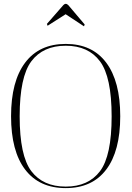

<svg xmlns="http://www.w3.org/2000/svg" viewBox="-20 -966 679 991"><path d="M319.3 -739.3Q455.6 -739.3 528.1 -642.8Q600.6 -546.4 600.6 -366.2Q600.6 -186 528.1 -90.6Q455.6 4.9 319.3 4.9Q182.6 4.9 109.9 -90.6Q37.1 -186 37.1 -366.2Q37.1 -546.4 109.9 -642.8Q182.6 -739.3 319.3 -739.3ZM319.3 -730Q202.1 -730 141.8 -649.7Q81.5 -569.3 81.5 -365.7Q81.5 -162.1 141.8 -82.5Q202.1 -2.9 319.3 -2.9Q436 -2.9 496.1 -82.3Q556.2 -161.6 556.2 -365.2Q556.2 -568.8 496.1 -649.4Q436 -730 319.3 -730ZM332.5 -939.5 417 -839.8 413.6 -830.1 318.8 -892.6 225.6 -833 222.2 -842.8 307.1 -939.9Q319.3 -952.6 332.5 -939.5Z"/></svg>

Font: Tartlers End
Style: Regular
Weight: 200
Designer: Peter Wiegel
Foundry: Peter Wiegel
Version: Version 1.000 2013 initial release